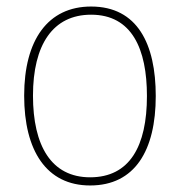

<svg xmlns="http://www.w3.org/2000/svg" viewBox="-20 -558 552 588"><path d="M457 -264C457 -423 401 -538 259 -538C127 -538 54 -436 54 -265C54 -97 122 10 256 10C393 10 457 -97 457 -264ZM81 -265C81 -421 142 -513 259 -513C384 -513 430 -408 430 -264C430 -110 377 -15 256 -15C137 -15 81 -112 81 -265Z"/></svg>

Font: Noto Sans Arabic UI SmCn Th
Style: Regular
Weight: 100
Width: 4
Designer: Monotype Design Team, Nadine Chahine and Nizar Qandah
Foundry: Monotype Imaging Inc.
Version: Version 2.010